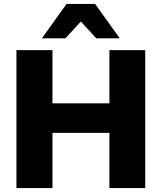

<svg xmlns="http://www.w3.org/2000/svg" viewBox="-20 -961 826 981"><path d="M64 0V-705H248V-433H539V-705H722V0H539V-282H248V0ZM194 -765 320 -941H466L592 -765H472L393 -851L314 -765Z"/></svg>

Font: Nunito Sans 12pt ExtraLight 12pt Black
Style: Regular
Weight: 900
Version: Version 3.101;gftools[0.9.27]